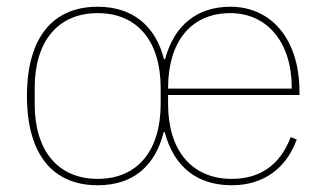

<svg xmlns="http://www.w3.org/2000/svg" viewBox="-20 -538 969 570"><path d="M270 -7C150 -7 83 -93 83 -229V-277C83 -413 150 -499 270 -499C390 -499 457 -413 457 -277V-229C457 -93 390 -7 270 -7ZM479 -275V-277C479 -413 546 -499 664 -499C773 -499 846 -412 846 -279V-275ZM668 12C765 12 831 -41 861 -124L843 -131C812 -49 753 -7 668 -7C548 -7 479 -93 479 -229V-256H869V-266C869 -421 786 -518 664 -518C565 -518 497 -463 470 -362H467C441 -464 371 -518 270 -518C138 -518 60 -428 60 -253C60 -78 138 12 270 12C372 12 440 -42 466 -146H469C496 -42 566 12 668 12Z"/></svg>

Font: IBM Plex Thai Thin
Style: Regular
Weight: 100
Designer: Mike Abbink, Paul van der Laan, Pieter van Rosmalen, Ben Mitchell, Mark Frömberg
Foundry: Bold Monday
Version: Version 1.0